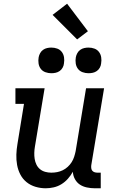

<svg xmlns="http://www.w3.org/2000/svg" viewBox="-20 -1005 640 1033"><path d="M226 8Q198 8 171 0Q144 -8 123 -25Q102 -42 89.5 -66Q77 -90 72 -117.5Q67 -145 68 -173.5Q69 -202 74 -231L109 -446H63V-530H220L168 -217Q165 -200 164.5 -183Q164 -166 166.5 -150Q169 -134 176 -119.5Q183 -105 195 -95Q207 -85 223 -80.5Q239 -76 256 -76Q272 -76 287.5 -79Q303 -82 317.5 -89Q332 -96 344.5 -107.5Q357 -119 365.5 -132.5Q374 -146 379 -161.5Q384 -177 387 -192L443 -530H540L471 -116Q470 -108 471 -100Q472 -92 476.5 -86.5Q481 -81 488.5 -78.5Q496 -76 504 -76H522V8H490Q469 8 447.5 3.5Q426 -1 409.5 -12Q393 -23 383 -41.5Q373 -60 372 -81Q361 -61 345.5 -43.5Q330 -26 310.5 -14Q291 -2 269 3Q247 8 226 8ZM456 -611Q440 -611 424.5 -616.5Q409 -622 399.5 -634.5Q390 -647 387.5 -663.5Q385 -680 388 -697Q390 -708 396 -719Q402 -730 412 -737Q422 -744 433.5 -746.5Q445 -749 456 -749Q473 -749 488 -743.5Q503 -738 512.5 -725.5Q522 -713 524.5 -696.5Q527 -680 524 -663Q523 -652 517 -641Q511 -630 501 -623Q491 -616 479.5 -613.5Q468 -611 456 -611ZM256 -611Q240 -611 224.5 -616.5Q209 -622 199.5 -634.5Q190 -647 187.5 -663.5Q185 -680 188 -697Q190 -708 196 -719Q202 -730 212 -737Q222 -744 233.5 -746.5Q245 -749 256 -749Q273 -749 288 -743.5Q303 -738 312.5 -725.5Q322 -713 324.5 -696.5Q327 -680 324 -663Q323 -652 317 -641Q311 -630 301 -623Q291 -616 279.5 -613.5Q268 -611 256 -611ZM395 -793 263 -925 341 -985 453 -837Z"/></svg>

Font: Iosevka Curly Slab MdEx
Style: Italic
Weight: 500
Width: 7
Italic angle: -9°
Monospace: yes
Designer: Belleve Invis
Foundry: Belleve Invis
Version: Version 11.0.0; ttfautohint (v1.8.3)